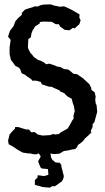

<svg xmlns="http://www.w3.org/2000/svg" viewBox="-20 -698 483 881"><path d="M231 9 213 7 205 9 179 13 155 6 149 10H136L118 6H109L84 2L64 -9L40 -25L20 -36L17 -53L24 -81L37 -96L49 -108V-115H64L99 -104H113L123 -91L139 -92L153 -81L175 -76L210 -78L223 -83L233 -81L251 -83L256 -89L274 -99L290 -108L294 -114L300 -124L312 -146L318 -154L317 -167L323 -188L319 -211L314 -225L309 -245L292 -254L281 -263L276 -270L255 -279L254 -283L231 -293L216 -300H206L172 -311L167 -322L146 -328H128L123 -335L106 -346L95 -355L79 -362L74 -377L68 -387L50 -396L41 -409L30 -423L27 -437L24 -449V-472V-480L29 -515L17 -530L22 -546L26 -557L41 -576L44 -583L51 -601L63 -615L80 -630V-639L95 -654L113 -660L133 -666L139 -669L152 -668L166 -674L180 -677L212 -678L230 -672L243 -670L252 -667L274 -669L305 -655L321 -646L345 -632L344 -617L350 -605L344 -587L323 -568L314 -570L299 -559L277 -561L256 -576L250 -587H236L217 -598L179 -599L163 -597L162 -590L141 -577L135 -566L131 -561L125 -547L121 -526L110 -519L108 -481L111 -471L121 -453L125 -450L136 -436L155 -423L167 -419L184 -410L192 -403L206 -406L228 -399L241 -393L258 -390L274 -381L293 -379L305 -370L316 -360L335 -357L340 -353L361 -339L366 -334L390 -312L399 -294V-286L414 -275L419 -255L417 -241L419 -224L423 -216L426 -185L419 -159L413 -137L405 -129V-116L396 -96L400 -91L385 -76L371 -64L362 -52L351 -42L338 -33L333 -22L325 -14L310 -12L294 -8L273 -5L253 7ZM209 163 194 162 174 160 165 157 150 153 140 150V137V128L152 117L153 106L170 108L181 110L193 107L202 104L201 89L200 78L182 76L171 75L166 70L160 56L155 42L161 31L167 20L159 7L181 -8L203 -2L214 14L213 22L220 35L226 40L234 47L242 48L254 49L261 58L263 73L266 82L269 95L273 110L270 123L264 134L254 141L242 150L231 157L220 156Z"/></svg>

Font: Winky Rough
Style: Regular
Weight: 400
Designer: Simon Atzbach
Foundry: typofactur
Version: Version 1.206